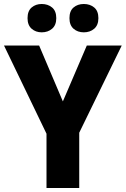

<svg xmlns="http://www.w3.org/2000/svg" viewBox="-20 -942 630 962"><path d="M295 -434 415 -714H590L377 -277V0H213V-272L0 -714H176ZM118 -851Q118 -887 138.5 -904.5Q159 -922 189 -922Q220 -922 241 -904.5Q262 -887 262 -851Q262 -816 241 -798Q220 -780 189 -780Q159 -780 138.5 -798Q118 -816 118 -851ZM328 -851Q328 -887 348.5 -904.5Q369 -922 400 -922Q431 -922 452 -904.5Q473 -887 473 -851Q473 -816 452 -798Q431 -780 400 -780Q369 -780 348.5 -798Q328 -816 328 -851Z"/></svg>

Font: Noto Sans Khmer SemiCondensed ExtraBold
Style: Regular
Weight: 800
Width: 4
Designer: Danh Hong and the Monotype Design Team
Foundry: Monotype Imaging Inc.
Version: Version 2.004